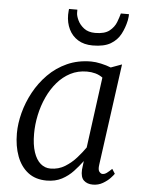

<svg xmlns="http://www.w3.org/2000/svg" viewBox="-56 -851 680 906"><g transform="rotate(5 284.0 -398.0)"><path d="M440 -86Q436.5 -61.5 444 -52.8Q451.5 -44 459 -44Q469 -44 479 -51.2Q489 -58.5 503 -72L517 -50Q513.5 -44 500 -29.5Q486.5 -15 465.2 -2.5Q444 10 418 10Q391 10 375 -5Q359 -20 361 -56L366 -97Q347.5 -72 324.5 -47.2Q301.5 -22.5 270.8 -6.2Q240 10 199 10Q146 10 110.8 -17.2Q75.5 -44.5 57.8 -92Q40 -139.5 40 -200Q40 -246 53.2 -297Q66.5 -348 92.5 -396Q118.5 -444 157 -483Q195.5 -522 246.5 -545Q297.5 -568 360.5 -568Q381 -568 407 -562.2Q433 -556.5 454 -548L506 -567ZM419 -497Q403.5 -508.5 384.5 -513.8Q365.5 -519 344.5 -519Q301.5 -519 266.2 -500.8Q231 -482.5 204 -451Q177 -419.5 158.5 -379Q140 -338.5 130.5 -293.8Q121 -249 121 -205Q121 -153 132.8 -118Q144.5 -83 165 -65.5Q185.5 -48 212 -48Q250.5 -48 281.2 -67.2Q312 -86.5 335.2 -113Q358.5 -139.5 374 -162ZM360 -644Q318.5 -644 290 -661.8Q261.5 -679.5 246.8 -710Q232 -740.5 232 -778.5Q232 -790 233 -797Q234 -804 234 -806H273.5Q273.5 -802.5 273.5 -798.8Q273.5 -795 273.5 -791Q273.5 -777.5 283 -756.8Q292.5 -736 313 -720Q333.5 -704 366.5 -704Q411.5 -704 434 -722Q456.5 -740 465.8 -764.2Q475 -788.5 479.5 -806H518Q518 -802.5 517.5 -794.2Q517 -786 515 -776.5Q507.5 -741 491.5 -710.8Q475.5 -680.5 444.5 -662.2Q413.5 -644 360 -644Z"/></g></svg>

Font: Merriweather 7pt Light
Style: Italic
Weight: 300
Italic angle: -7.8°
Designer: Eben Sorkin
Foundry: Eben Sorkin
Version: Version 2.200;gftools[0.9.31]